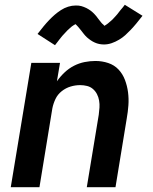

<svg xmlns="http://www.w3.org/2000/svg" viewBox="-20 -783 640 803"><path d="M25 0 111 -520H231L218 -443Q232 -463 250 -480Q268 -497 289.5 -508Q311 -519 334 -523.5Q357 -528 379 -528Q407 -528 432.5 -519.5Q458 -511 475.5 -492.5Q493 -474 502.5 -449Q512 -424 515.5 -397Q519 -370 517 -342.5Q515 -315 510 -287L463 0H343L393 -303Q395 -318 396 -333Q397 -348 394.5 -362.5Q392 -377 385.5 -389.5Q379 -402 368.5 -411Q358 -420 344 -423.5Q330 -427 315 -427Q295 -427 275 -421Q255 -415 238 -401.5Q221 -388 212 -369Q203 -350 199 -330L145 0ZM210 -594 137 -641Q150 -658 162 -672.5Q174 -687 185.5 -699Q197 -711 208.5 -721Q220 -731 234.5 -740.5Q249 -750 265 -755Q281 -760 297 -760Q303 -760 309 -759.5Q315 -759 320 -757.5Q325 -756 330.5 -754Q336 -752 341 -749.5Q346 -747 350 -744.5Q354 -742 359 -738.5Q364 -735 368 -731Q372 -727 376 -723Q380 -719 383 -715Q386 -711 389 -707Q392 -703 396 -698Q400 -693 403.5 -688.5Q407 -684 410.5 -681.5Q414 -679 416 -675Q418 -676 422.5 -678.5Q427 -681 431.5 -685Q436 -689 439 -691.5Q442 -694 445 -696.5Q448 -699 451 -702Q454 -705 457 -708.5Q460 -712 463.5 -715.5Q467 -719 470.5 -723.5Q474 -728 477.5 -732.5Q481 -737 485 -742Q489 -747 493.5 -752Q498 -757 502 -763L576 -717Q562 -699 550 -684.5Q538 -670 526.5 -658Q515 -646 504 -636Q493 -626 478 -617Q463 -608 447 -602.5Q431 -597 415 -597Q410 -597 405 -597.5Q400 -598 395 -599Q390 -600 385.5 -601.5Q381 -603 376.5 -605Q372 -607 367.5 -609.5Q363 -612 359.5 -614.5Q356 -617 352 -620Q348 -623 344 -626.5Q340 -630 337 -633.5Q334 -637 331 -640.5Q328 -644 325.5 -647.5Q323 -651 320.5 -654Q318 -657 314 -662Q310 -667 307 -670.5Q304 -674 300.5 -677.5Q297 -681 296 -682Q294 -681 289.5 -678.5Q285 -676 280.5 -672.5Q276 -669 273 -666Q270 -663 267 -660.5Q264 -658 261 -655Q258 -652 255 -648.5Q252 -645 248.5 -641.5Q245 -638 241.5 -634Q238 -630 234.5 -625.5Q231 -621 227 -616Q223 -611 219 -605.5Q215 -600 210 -594Z"/></svg>

Font: Iosevka SS04 Extended Oblique
Style: Bold
Weight: 700
Width: 7
Italic angle: -9°
Monospace: yes
Designer: Belleve Invis
Foundry: Belleve Invis
Version: Version 19.0.0; ttfautohint (v1.8.4)